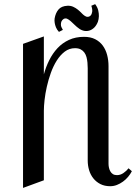

<svg xmlns="http://www.w3.org/2000/svg" viewBox="-20 -898 660 932"><path d="M620.1 -66.9Q612.8 -52.7 601.8 -39.6Q590.8 -26.4 576.9 -16.4Q563 -6.3 547.4 -0.2Q531.7 5.9 515.1 5.9Q487.8 5.9 467.5 -4.4Q447.3 -14.6 433.3 -32Q419.4 -49.3 412.6 -71.8Q405.8 -94.2 405.8 -119.1V-541Q405.8 -552.7 405.8 -566.7Q405.8 -580.6 404.5 -594.2Q403.3 -607.9 399.9 -620.6Q396.5 -633.3 389.6 -642.8Q382.8 -652.3 371.8 -658.2Q360.8 -664.1 344.2 -664.1Q316.4 -664.1 294.4 -647.5Q272.5 -630.9 255.6 -604.2Q238.8 -577.6 226.8 -544.2Q214.8 -510.7 207.3 -477.1Q199.7 -443.4 196.3 -412.6Q192.9 -381.8 192.9 -360.8V-22.9L91.8 14.2V-685.1L192.9 -721.2V-537.1Q202.6 -572.8 219 -605.7Q235.4 -638.7 259 -664.1Q282.7 -689.5 314.7 -704.3Q346.7 -719.2 388.2 -719.2Q419.4 -719.2 441.9 -707.8Q464.4 -696.3 478.8 -676.8Q493.2 -657.2 500 -631.3Q506.8 -605.5 506.8 -577.1V-103Q506.8 -93.3 509 -83.5Q511.2 -73.7 515.9 -65.7Q520.5 -57.6 528.3 -52.7Q536.1 -47.9 547.9 -47.9Q564.5 -47.9 579.3 -58.1Q594.2 -68.4 604 -81.1ZM285.2 -752.9 266.1 -743.2Q255.9 -754.4 251.5 -765.6Q247.1 -776.9 245.6 -786.6Q243.7 -797.9 245.1 -808.1Q249.5 -834.5 263.7 -851.6Q277.8 -868.7 308.1 -870.1Q323.2 -870.6 335.4 -865Q347.7 -859.4 357.7 -851.3Q367.7 -843.3 375.7 -834.7Q383.8 -826.2 391.1 -821.3Q398.4 -815.9 406.5 -816.4Q414.6 -816.9 420.2 -823Q425.8 -829.1 427.5 -840.8Q429.2 -852.5 423.3 -870.1L441.9 -877.9Q453.6 -862.3 457 -846.9Q460.4 -831.5 460 -819.3Q459.5 -804.7 455.1 -792Q448.2 -774.9 438 -764.6Q427.7 -754.4 415.5 -750.2Q403.3 -746.1 390.4 -748Q377.4 -750 365.2 -758.3Q352.5 -767.1 342.3 -777.3Q332 -787.6 323 -795.4Q314 -803.2 305.9 -806.9Q297.9 -810.5 289.1 -806.2Q281.7 -801.3 278.3 -793.9Q275.4 -787.6 275.6 -777.6Q275.9 -767.6 285.2 -752.9Z"/></svg>

Font: Redressed
Style: Regular
Weight: 400
Designer: Astigmatic (AOETI)
Foundry: Astigmatic (AOETI)
Version: Version 1.001